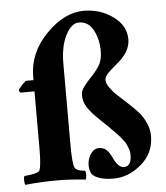

<svg xmlns="http://www.w3.org/2000/svg" viewBox="-51 -727 677 782"><g transform="rotate(-5 288.0 -336.5)"><path d="M320.3 -681.6Q386.7 -681.6 439 -644Q491.2 -606.4 491.2 -549.8Q491.2 -502 441.4 -459Q437.5 -456.1 427.2 -447.3Q417 -438.5 411.1 -433.1Q405.3 -427.7 397.9 -420.4Q390.6 -413.1 387.2 -406.2Q383.8 -399.4 383.8 -392.6Q383.8 -379.9 395.5 -362.8Q407.2 -345.7 419.4 -334Q431.6 -322.3 452.6 -303.2Q473.6 -284.2 478.5 -279.3Q501 -257.8 513.2 -243.2Q525.4 -228.5 537.1 -203.1Q548.8 -177.7 548.8 -149.4Q548.8 -80.1 496.1 -35.2Q443.4 9.8 382.8 9.8Q318.4 9.8 293.9 -16.6Q285.2 -34.2 285.2 -52.7Q285.2 -78.1 298.8 -98.6Q312.5 -119.1 333 -119.1Q338.9 -119.1 344.7 -117.7Q350.6 -116.2 355 -114.3Q359.4 -112.3 363.8 -107.9Q368.2 -103.5 370.6 -100.6Q373 -97.7 376.5 -91.8Q379.9 -85.9 380.9 -84Q381.8 -82 385.3 -75.7Q388.7 -69.3 388.7 -68.4Q406.2 -33.2 427.7 -33.2Q459 -33.2 459 -80.1Q459 -87.9 457.5 -95.2Q456.1 -102.5 452.6 -110.8Q449.2 -119.1 446.8 -125Q444.3 -130.9 437.5 -139.2Q430.7 -147.5 427.2 -152.3Q423.8 -157.2 415 -166.5Q406.2 -175.8 403.3 -178.7Q400.4 -181.6 389.6 -192.4Q378.9 -203.1 377 -205.1Q370.1 -211.9 352.5 -228.5Q335 -245.1 326.2 -254.4Q317.4 -263.7 305.7 -278.8Q293.9 -293.9 288.6 -308.6Q283.2 -323.2 283.2 -339.8Q283.2 -347.7 285.6 -355.5Q288.1 -363.3 294.4 -372.1Q300.8 -380.9 305.2 -386.2Q309.6 -391.6 319.3 -402.3Q329.1 -413.1 333 -417Q355.5 -441.4 365.2 -461.4Q375 -481.4 375 -512.7Q375 -560.5 355 -598.1Q335 -635.7 295.9 -635.7Q265.6 -635.7 242.2 -590.3Q218.8 -544.9 218.8 -474.6V-141.6Q218.8 -69.3 226.6 -49.8Q232.4 -35.2 268.6 -32.2Q272.5 -27.3 272 -14.2Q271.5 -1 268.6 3.9Q202.1 -2.9 155.3 -2.9Q87.9 -2.9 21.5 3.9Q18.6 -1 18.1 -14.2Q17.6 -27.3 21.5 -32.2Q79.1 -37.1 84 -49.8Q91.8 -69.3 91.8 -141.6V-372.1H34.2Q29.3 -374 29.3 -384.8Q42 -402.3 60.5 -418H91.8V-432.6Q91.8 -529.3 166 -605.5Q240.2 -681.6 320.3 -681.6Z"/></g></svg>

Font: Crimson
Style: Bold
Weight: 700
Version: Version 0.8 ; ttfautohint (v1.00) -l 8 -r 50 -G 200 -x 14 -D